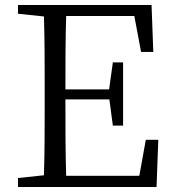

<svg xmlns="http://www.w3.org/2000/svg" viewBox="-20 -749 695 769"><path d="M564 -189 538 -45H245C242 -142 242 -240 242 -351H418L432 -246H473V-499H432L417 -391H242C242 -493 242 -591 245 -685H518L545 -541H594L587 -729H52V-694L156 -683C159 -587 159 -489 159 -392V-337C159 -239 159 -142 156 -47L52 -36V0H607L614 -189Z"/></svg>

Font: Shippori Mincho
Style: Regular
Weight: 400
Designer: Bonji Tadano  Ryoko NISHIZUKA  (kana & ideographs); Frank Grießhammer (Latin, Greek & Cyrillic); Wenlong ZHANG  (bopomof
Foundry: Adobe Systems Incorporated
Version: Version 1.003;PS 1.001;hotconv 16.6.54;makeotf.lib2.5.65590